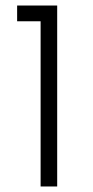

<svg xmlns="http://www.w3.org/2000/svg" viewBox="-20 -675 338 695"><path d="M127 -598V0H187V-655H42V-598Z"/></svg>

Font: Josefin Sans
Style: Regular
Weight: 400
Designer: Santiago Orozco
Foundry: Typemade
Version: 1.000